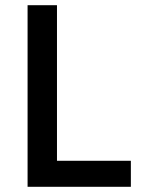

<svg xmlns="http://www.w3.org/2000/svg" viewBox="-20 -718 553 738"><path d="M483 0H86V-698H199V-100H483Z"/></svg>

Font: IBM Plex Sans Medium
Style: Regular
Weight: 500
Designer: Mike Abbink, Paul van der Laan, Pieter van Rosmalen
Foundry: Bold Monday
Version: Version 3.201